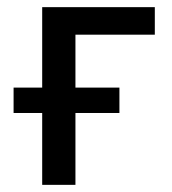

<svg xmlns="http://www.w3.org/2000/svg" viewBox="-20 -517 481 537"><path d="M98 0V-201H18V-272H98V-497H413V-420H191V-272H314V-201H191V0Z"/></svg>

Font: Nunito Sans 7pt Condensed Medium
Style: Regular
Weight: 500
Width: 3
Designer: Vernon Adams
Foundry: Vernon Adams
Version: Version 3.101;gftools[0.9.27]